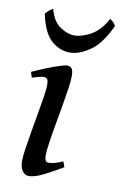

<svg xmlns="http://www.w3.org/2000/svg" viewBox="-81 -725 502 793"><g transform="rotate(10 170.0 -329.0)"><path d="M235.8 -41.5Q189.9 -14.2 155 2.9Q120.1 20 96.7 20Q80.1 20 69.6 4.6Q59.1 -10.7 59.1 -37.1Q59.1 -54.7 64 -88.1Q68.8 -121.6 75.9 -162.4Q83 -203.1 90.1 -243.4Q97.2 -283.7 102.1 -315.4Q106.9 -347.2 106.9 -361.3Q106.9 -383.8 101.6 -388.9Q96.2 -394 86.9 -394Q81.1 -394 66.2 -390.1Q51.3 -386.2 39.1 -382.3L31.7 -405.3Q59.1 -418 88.4 -429.7Q117.7 -441.4 141.4 -449.2Q165 -457 174.8 -457Q188.5 -457 194.6 -447.8Q200.7 -438.5 200.7 -416Q200.7 -398.9 195.8 -364.7Q190.9 -330.6 183.6 -288.6Q176.3 -246.6 168.7 -204.3Q161.1 -162.1 156.2 -128.2Q151.4 -94.2 151.4 -77.1Q151.4 -48.3 166 -48.3Q181.2 -48.3 194.3 -52Q207.5 -55.7 227.5 -64.5ZM340.3 -651.9Q304.2 -573.2 259 -542.5Q213.9 -511.7 175.3 -511.7Q132.3 -511.7 97.4 -542.7Q62.5 -573.7 45.9 -651.9Q52.7 -660.2 61 -667Q69.3 -673.8 76.7 -677.7Q90.3 -626 121.8 -605.2Q153.3 -584.5 181.2 -584.5Q211.9 -584.5 250 -605.2Q288.1 -626 315.9 -677.7Q322.3 -673.8 329.1 -667.5Q335.9 -661.1 340.3 -651.9Z"/></g></svg>

Font: Gentium Book Plus
Style: Italic
Weight: 400
Italic angle: -8°
Designer: Victor Gaultney, Annie Olsen, Iska Routamaa, Becca Hirsbrunner
Foundry: SIL International
Version: Version 6.101